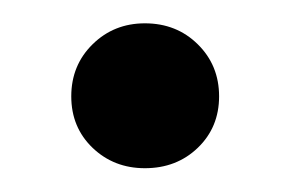

<svg xmlns="http://www.w3.org/2000/svg" viewBox="-20 -135 247 163"><path d="M103 7.8Q76.7 7.8 58.6 -9.5Q40.5 -26.9 40.5 -53.2Q40.5 -79.6 58.6 -97.4Q76.7 -115.2 103 -115.2Q129.9 -115.2 147.9 -97.4Q166 -79.6 166 -53.2Q166 -26.9 147.9 -9.5Q129.9 7.8 103 7.8Z"/></svg>

Font: Lateef Medium
Style: Regular
Weight: 500
Designer: SIL International
Foundry: SIL International
Version: Version 4.200